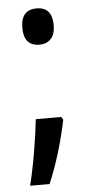

<svg xmlns="http://www.w3.org/2000/svg" viewBox="-51 -575 338 738"><g transform="rotate(-5 118.5 -205.5)"><path d="M58 -474Q58 -544 119 -544Q179 -544 179 -474Q179 -439 162.5 -421.5Q146 -404 119 -404Q58 -404 58 -474ZM184 -109Q170 -42 151.5 18.5Q133 79 110 133H35Q50 72 61.5 3.5Q73 -65 79 -120H177Z"/></g></svg>

Font: Noto Sans ExtraCondensed Medium
Style: Regular
Weight: 500
Width: 2
Designer: Monotype Design Team
Foundry: Monotype Imaging Inc.
Version: Version 2.013; ttfautohint (v1.8.4.7-5d5b)